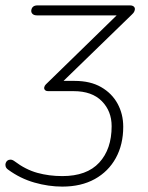

<svg xmlns="http://www.w3.org/2000/svg" viewBox="-53 -504 549 712"><path d="M178 188Q127 188 74.5 173Q22 158 -23 125Q-30 120 -32 113.5Q-34 107 -32 101Q-30 95 -25.5 91.5Q-21 88 -14 88Q-7 88 1 94Q42 125 85.5 137Q129 149 178 149Q269 149 315 99Q361 49 361 -36Q361 -92 324.5 -129Q288 -166 220 -166H125Q118 -166 114 -170Q110 -174 111 -180Q112 -186 117 -191L393 -460V-447H84Q73 -447 67.5 -452.5Q62 -458 63 -466Q66 -484 86 -484H430Q437 -484 441.5 -481Q446 -478 447 -473.5Q448 -469 445.5 -462.5Q443 -456 436 -450L162 -184L160 -204H224Q282 -204 322 -181Q362 -158 383 -119.5Q404 -81 404 -34Q404 32 376.5 82Q349 132 298.5 160Q248 188 178 188Z"/></svg>

Font: Nunito ExtraLight
Style: Italic
Weight: 200
Italic angle: -9°
Designer: Vernon Adams
Foundry: Vernon Adams
Version: Version 3.602